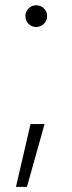

<svg xmlns="http://www.w3.org/2000/svg" viewBox="-20 -528 277 734"><path d="M83 186.5H41L96.7 -53.7H150.4ZM77.1 -466.8Q77.1 -483.9 89.4 -495.8Q101.6 -507.8 118.2 -507.8Q135.7 -507.8 147.9 -495.8Q160.2 -483.9 160.2 -466.8Q160.2 -449.2 147.9 -437Q135.7 -424.8 118.2 -424.8Q101.1 -424.8 89.1 -437Q77.1 -449.2 77.1 -466.8Z"/></svg>

Font: Pretendard JP ExtraLight
Style: Regular
Weight: 200
Designer: Base glyphs from Inter by Rasmus Andersson; Hangeul glyphs from Noto Sans CJK(Source Han Sans) by Jang Soo-young and Kan
Foundry: Kil Hyung-jin
Version: Version 1.309